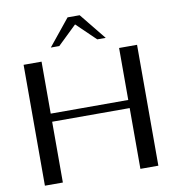

<svg xmlns="http://www.w3.org/2000/svg" viewBox="-97 -1009 999 1095"><g transform="rotate(-10 402.5 -461.5)"><path d="M74 -700H178V-399H627V-700H731V0H627V-352H178V0H74ZM368 -923H438L562 -770H513L403 -876L293 -770H244Z"/></g></svg>

Font: Fahkwang
Style: Regular
Weight: 400
Version: Version 1.000; ttfautohint (v1.6)